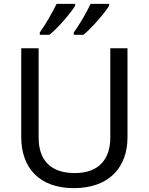

<svg xmlns="http://www.w3.org/2000/svg" viewBox="-20 -964 771 994"><path d="M545 -934V-944H449C428 -899 390 -834 362 -796V-784H412C457 -820 524 -899 545 -934ZM369 -934V-944H273C251 -899 214 -834 186 -796V-784H236C281 -820 348 -899 369 -934ZM640 -252V-714H551V-252C551 -144 496 -68 367 -68C242 -68 180 -135 180 -251V-714H90V-254C90 -95 184 10 362 10C551 10 640 -104 640 -252Z"/></svg>

Font: Noto Sans Nandinagari
Style: Regular
Weight: 400
Designer: Ek Type
Foundry: Ek Type
Version: Version 1.002